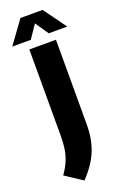

<svg xmlns="http://www.w3.org/2000/svg" viewBox="-249 -1006 790 1237"><g transform="rotate(-20 146.5 -387.5)"><path d="M100 175 -17.5 97.5Q10 58.5 26 21.8Q42 -15 48.5 -56.5Q55 -98 55 -151V-740H237.5V-156Q237.5 -62.5 207 16Q176.5 94.5 100 175ZM-42 -795 70.5 -950H222.5L335 -795H208L146.5 -885.5L85 -795Z"/></g></svg>

Font: Encode Sans SmCnd XBd
Style: Regular
Weight: 800
Width: 4
Designer: Multiple Designers
Foundry: Impallari Type
Version: Version 3.002; ttfautohint (v1.8.3) -l 8 -r 50 -G 200 -x 14 